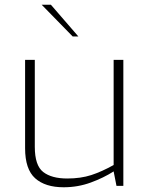

<svg xmlns="http://www.w3.org/2000/svg" viewBox="-20 -785 624 811"><path d="M249 6Q171 6 128.5 -32Q86 -70 86 -159V-532H127V-165Q127 -86 162.5 -58.5Q198 -31 264 -31Q321 -31 365.5 -45.5Q410 -60 460 -88V-532H501V0H472L460 -61Q418 -34 363.5 -14Q309 6 249 6ZM287 -631 156 -765H195L311 -631Z"/></svg>

Font: Exo Thin ExtraLight
Style: Regular
Weight: 250
Version: Version 2.000